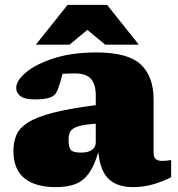

<svg xmlns="http://www.w3.org/2000/svg" viewBox="-20 -752 730 787"><path d="M681.5 -25.5Q648.5 -8.5 609 3.2Q569.5 15 525 15Q461 15 425.8 -18Q390.5 -51 383 -128.5Q366.5 -72.5 344 -41.2Q321.5 -10 288.8 2.5Q256 15 209 15Q124.5 15 79.8 -21.5Q35 -58 35 -133.5Q35 -170.5 47.5 -199.2Q60 -228 95.2 -250.2Q130.5 -272.5 197.2 -289.8Q264 -307 372.5 -321V-361Q372.5 -406.5 352.8 -428.8Q333 -451 287.5 -451Q270 -451 257.8 -450.5Q245.5 -450 236.5 -449.5Q227.5 -414.5 217 -385.5Q208.5 -361 186.8 -352.8Q165 -344.5 122 -344.5Q82.5 -344.5 64.5 -357.5Q46.5 -370.5 46.5 -392Q46.5 -421.5 86.5 -455.2Q126.5 -489 200.5 -513Q274.5 -537 375.5 -537Q505 -537 557.2 -487.5Q609.5 -438 609.5 -345.5V-128.5Q609.5 -107 618.5 -99.8Q627.5 -92.5 646 -92.5Q659 -92.5 681.5 -96ZM261 -180Q261 -149 270 -137.8Q279 -126.5 312 -126.5Q341.5 -126.5 357 -137.8Q372.5 -149 372.5 -168V-245Q324.5 -241.5 300.5 -234Q276.5 -226.5 268.8 -213.8Q261 -201 261 -180ZM127 -569 257 -732H419L549 -569H411L338 -629.5L265 -569Z"/></svg>

Font: Newsreader Caption ExtraBold
Style: Regular
Weight: 800
Designer: Hugues Gentile
Foundry: Production Type
Version: Version 1.001